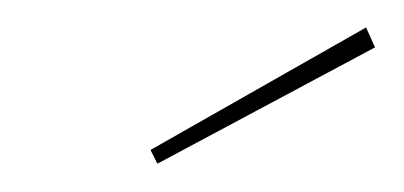

<svg xmlns="http://www.w3.org/2000/svg" viewBox="-20 -774 288 137"><path d="M241.2 -754.4 247.6 -740.2 92.3 -657.2 87.4 -667Z"/></svg>

Font: Fira Sans Compressed Hair
Style: Italic
Weight: 100
Width: 3
Italic angle: -8°
Designer: Carrois Corporate & Edenspiekermann AG
Foundry: Carrois Corporate GbR & Edenspiekermann AG
Version: Version 4.203;PS 004.203;hotconv 1.0.88;makeotf.lib2.5.64775